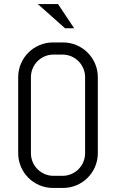

<svg xmlns="http://www.w3.org/2000/svg" viewBox="-20 -920 574 950"><path d="M464 -162V-538C464 -633 387 -710 292 -710H242C147 -710 70 -633 70 -538V-162C70 -67 147 10 242 10H292C387 10 464 -67 464 -162ZM401 -162C401 -100 351 -50 289 -50H245C183 -50 133 -100 133 -162V-538C133 -600 183 -650 245 -650H289C351 -650 401 -600 401 -538ZM302 -780H347L267 -900H167Z"/></svg>

Font: Abel
Style: Regular
Weight: 400
Designer: Matthew Desmond
Foundry: Matthew Desmond
Version: Version 1.002